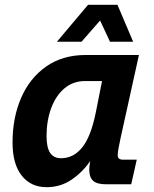

<svg xmlns="http://www.w3.org/2000/svg" viewBox="-20 -764 640 796"><path d="M173 12Q108 12 70 -36Q32 -84 32 -173Q32 -276 67.5 -358Q103 -440 171 -488Q239 -536 335 -536H556L480 -192Q475 -170 471.5 -150Q468 -130 468 -120Q468 -102 490 -102H547L524 0H420Q381 0 365.5 -15Q350 -30 350 -61Q350 -75 354 -96Q322 -50 276.5 -19Q231 12 173 12ZM233 -108Q285 -108 321 -153Q357 -198 377 -297L403 -428H333Q283 -428 247 -397.5Q211 -367 192 -315Q173 -263 173 -200Q173 -152 188 -130Q203 -108 233 -108ZM216 -591 345 -744H467L532 -591H436L395 -679L318 -591Z"/></svg>

Font: Geist Mono
Style: Bold Italic
Weight: 700
Italic angle: -12°
Monospace: yes
Designer: Basement.studio, Andrés Briganti, Mateo Zaragoza
Foundry: Basement.studio, Vercel, Andrés Briganti, Guido Ferreyra, Mateo Zaragoza
Version: Version 1.500; ttfautohint (v1.8.4.7-5d5b)